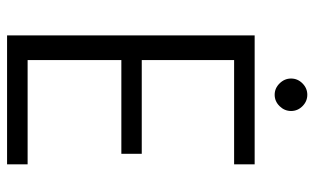

<svg xmlns="http://www.w3.org/2000/svg" viewBox="-193 -696 889 543"><g transform="rotate(90 251.5 -424.5)"><path d="M444.8 -642.1H149.9V-380.9H415V-323.2H149.9V-58.1H444.8V0H80.1V-700.2H444.8ZM215.8 -770.8Q202.1 -784.7 202.1 -803.2Q202.1 -821.8 215.8 -835.4Q229.5 -849.1 248 -849.1Q266.6 -849.1 280.3 -835.4Q293.9 -821.8 293.9 -803.2Q293.9 -784.7 280.3 -770.8Q266.6 -756.8 248 -756.8Q229.5 -756.8 215.8 -770.8Z"/></g></svg>

Font: PoppinsZ Light
Style: Regular
Weight: 300
Designer: Ninad Kale (Devanagari), Jonny Pinhorn (Latin)
Foundry: Indian Type Foundry
Version: Version 3.002;FEAKit 1.0